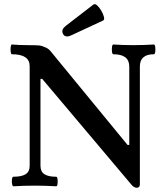

<svg xmlns="http://www.w3.org/2000/svg" viewBox="-20 -876 771 906"><path d="M625 10Q612 10 599 -6L179 -504H171V-94Q171 -66 189.5 -54Q208 -42 245 -42Q250 -42 251.5 -30.5Q253 -19 251.5 -8Q250 3 245 3Q194 0 144 0Q94 0 43 3Q39 3 37 -8Q35 -19 36.5 -30.5Q38 -42 43 -42Q82 -42 101 -54Q120 -66 120 -94V-564Q120 -620 36 -620Q32 -620 30.5 -631.5Q29 -643 30.5 -654.5Q32 -666 36 -666Q72 -663 108 -663Q126 -663 148 -662.5Q170 -662 178 -659Q186 -656 197.5 -651Q209 -646 219 -634L582 -192H590V-562Q590 -620 515 -620Q510 -620 508.5 -631.5Q507 -643 508.5 -654.5Q510 -666 515 -666Q562 -663 610 -663Q658 -663 706 -666Q711 -666 712.5 -654.5Q714 -643 712.5 -631.5Q711 -620 706 -620Q640 -620 640 -562V-6Q640 10 625 10ZM297 -704Q280 -704 275 -721.5Q270 -739 293 -756L420 -854Q428 -860 438.5 -850.5Q449 -841 458 -825.5Q467 -810 470.5 -796Q474 -782 466 -779L320 -711Q313 -708 307.5 -706Q302 -704 297 -704Z"/></svg>

Font: Junicode
Style: Bold
Weight: 700
Designer: Peter S. Baker
Version: Version 2.100; ttfautohint (v1.8.4)